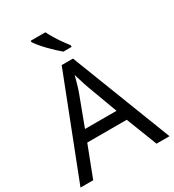

<svg xmlns="http://www.w3.org/2000/svg" viewBox="-221 -1068 1080 1192"><g transform="rotate(-30 319.5 -472.0)"><path d="M545 0 459 -221H176L91 0H0L279 -717H360L638 0ZM352 -517Q349 -525 342 -546Q335 -567 328.5 -589.5Q322 -612 318 -624Q313 -604 307.5 -583.5Q302 -563 296.5 -546Q291 -529 287 -517L206 -301H432ZM293 -944Q304 -922 320.5 -894.5Q337 -867 355.5 -841Q374 -815 389 -796V-784H330Q313 -798 292 -817.5Q271 -837 250.5 -858.5Q230 -880 213.5 -900Q197 -920 188 -934V-944Z"/></g></svg>

Font: Noto Sans Ambassadori
Style: Regular
Weight: 400
Designer: Monotype Design Team
Foundry: Monotype Imaging Inc.
Version: Version 2.013